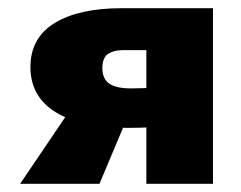

<svg xmlns="http://www.w3.org/2000/svg" viewBox="-20 -447 585 467"><path d="M336 0V-325H278Q257 -325 243 -316Q229 -307 229 -281Q229 -255 246 -243.5Q263 -232 298 -232Q331 -232 362.5 -234.5Q394 -237 409 -241V-143Q381 -139 350.5 -137.5Q320 -136 291 -136Q177 -136 115.5 -174Q54 -212 54 -284Q54 -355 113 -391Q172 -427 275 -427H498V0ZM29 0 165 -201 288 -157 222 0Z"/></svg>

Font: Ysabeau Office Black
Style: Regular
Weight: 900
Designer: Christian Thalmann (Catharsis Fonts)
Version: Version 2.001;gftools[0.9.30]; featfreeze: tnum,lnum,ss02